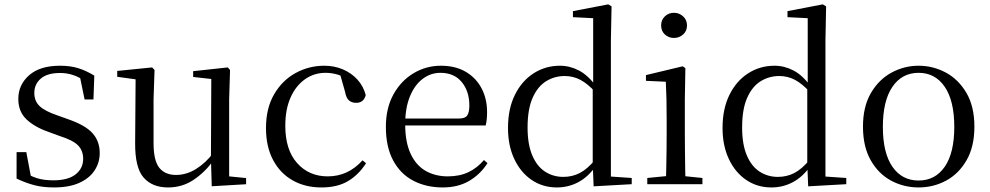

<svg xmlns="http://www.w3.org/2000/svg" viewBox="-20 -825 4433 860"><path d="M221.4 14.6Q172.9 14.6 134 4.5Q95.1 -5.6 54.2 -25.1L54.3 -143.7H97.8L121.5 -18.1L84.9 -20.3V-56.3Q113.4 -37.5 144.2 -27.4Q174.9 -17.3 218.7 -17.3Q285.2 -17.3 318.8 -44.1Q352.5 -70.9 352.5 -113.5Q352.5 -150.2 329.8 -173.6Q307.2 -197 245.6 -216.4L193.9 -235.4Q133.2 -257 97.6 -291.4Q62 -325.9 62 -382Q62 -445.2 110.4 -487.9Q158.8 -530.6 249.1 -530.6Q294.4 -530.6 329.5 -519.9Q364.7 -509.2 402.4 -486.4L398.6 -379.4H358.9L335.1 -495.5L366.5 -490.1V-457.8Q335.7 -479.4 307.9 -488.7Q280.2 -498.1 249.1 -498.1Q192.1 -498.1 162.9 -473.1Q133.7 -448 133.7 -408.5Q133.7 -372 157.7 -349.5Q181.6 -327 236.5 -308.4L286.8 -290.4Q362.6 -264 394.7 -228.1Q426.7 -192.1 426.7 -139.6Q426.7 -96.6 403.5 -61.4Q380.3 -26.2 334.9 -5.8Q289.5 14.6 221.4 14.6Z M732.9 14.6Q661.8 14.6 623.1 -29.8Q584.3 -74.2 585.3 -185.8L587.5 -483.7L609.7 -466.6L505.1 -481V-507.3L661.5 -523L672.2 -511.5L667.8 -380.4V-185.1Q667.8 -105.3 693.6 -73.3Q719.4 -41.4 768.3 -41.4Q814.8 -41.4 858.1 -68.1Q901.4 -94.9 936.9 -141.8L960.1 -103H933.7Q895.1 -51 845.2 -18.2Q795.3 14.6 732.9 14.6ZM928.4 9.3 924.8 -114.1V-115.5L926.4 -471.2L845.2 -480.3V-506.2L1000.2 -523L1010.4 -511.5L1006.4 -380.4V-35L1082.3 -27.4V0.2Z M1419.6 14.6Q1346.8 14.6 1290.8 -17.1Q1234.8 -48.8 1203.1 -108.5Q1171.4 -168.3 1171.4 -251.4Q1171.4 -340.7 1208.2 -403.2Q1244.9 -465.8 1304.5 -498.2Q1364 -530.6 1432.8 -530.6Q1477.5 -530.6 1515.7 -514.4Q1553.9 -498.1 1580.7 -468.8Q1607.5 -439.5 1618.2 -399.3Q1609.3 -364.4 1575.7 -364.4Q1555 -364.4 1542.6 -375.7Q1530.1 -386.9 1525.7 -413.5L1500.7 -501.6L1550.8 -461.9Q1520.5 -482.4 1493.4 -490.6Q1466.3 -498.8 1438 -498.8Q1386.9 -498.8 1345.9 -469.9Q1305 -441 1281.5 -388.2Q1257.9 -335.4 1257.9 -261.5Q1257.9 -153.9 1310.9 -94.5Q1363.8 -35 1448.2 -35Q1493 -35 1531.9 -52.7Q1570.9 -70.3 1603.8 -106.9L1619.6 -93.9Q1586.6 -42.3 1538.9 -13.8Q1491.2 14.6 1419.6 14.6Z M1963.3 14.6Q1889.5 14.6 1831.6 -15.4Q1773.7 -45.5 1741.1 -106.2Q1708.4 -167 1708.4 -256.8Q1708.4 -341.1 1742.5 -402.5Q1776.6 -463.8 1832.8 -497.2Q1889 -530.6 1954.9 -530.6Q2020.2 -530.6 2066.4 -503.3Q2112.6 -475.9 2137.1 -429.2Q2161.7 -382.4 2161.7 -323.2Q2161.7 -286.8 2155.4 -262.9H1746.6V-294.2H2037.3Q2063.6 -294.2 2073 -308.2Q2082.3 -322.1 2082.3 -352.3Q2082.3 -416.2 2048.2 -457.5Q2014.2 -498.8 1952.6 -498.8Q1908.8 -498.8 1873 -471.6Q1837.1 -444.5 1816 -392.8Q1794.9 -341.2 1794.9 -268.7Q1794.9 -188 1819.4 -135.9Q1843.9 -83.8 1886.9 -59.4Q1930 -35 1985.5 -35Q2038.5 -35 2077.8 -53.7Q2117.2 -72.3 2147.7 -108.1L2163.6 -94.3Q2131 -43.5 2081 -14.4Q2031 14.6 1963.3 14.6Z M2474.4 14.6Q2411 14.6 2361.4 -19Q2311.9 -52.6 2283.7 -112.6Q2255.4 -172.7 2255.4 -251.6Q2255.4 -337.9 2286.4 -400.3Q2317.3 -462.8 2370.3 -496.7Q2423.2 -530.6 2488.4 -530.6Q2532.2 -530.6 2573.3 -509.2Q2614.5 -487.7 2650.7 -437.5H2660.5L2647.8 -411.3Q2612.2 -450.3 2579.6 -467.4Q2547 -484.5 2509.8 -484.5Q2463.9 -484.5 2426 -461.1Q2388.2 -437.6 2365.7 -386.9Q2343.1 -336.1 2343.1 -253.7Q2343.1 -178.2 2364.2 -128.9Q2385.2 -79.6 2421.6 -56.1Q2458.1 -32.7 2503.2 -32.7Q2544.2 -32.7 2578 -50.6Q2611.7 -68.5 2646.4 -110.2L2658.9 -82.4H2649.5Q2615.7 -33.4 2571.1 -9.4Q2526.5 14.6 2474.4 14.6ZM2639 9.6 2634.9 -88.8V-91.6V-430.7L2636.9 -440.3V-743.5L2546.3 -748.1V-775.1L2704.5 -805.5L2719.3 -796.5L2716.3 -644.4V-34.2L2809.6 -27.8V0Z M2879.3 0V-27.8L2989.1 -38.6H3020.5L3126.3 -27.8V0ZM2962.3 0Q2963.3 -24.4 2964.2 -65.3Q2965.1 -106.3 2965.6 -150.7Q2966.1 -195.1 2966.1 -228.5V-288.8Q2966.1 -339.6 2965.2 -380.6Q2964.3 -421.6 2962.3 -458.9L2873.3 -463V-488.6L3037.7 -528L3049.9 -519.8L3047.5 -380.2V-228.5Q3047.5 -195.1 3048 -150.7Q3048.5 -106.3 3049.1 -65.3Q3049.7 -24.4 3050.7 0ZM2998.8 -655Q2974.9 -655 2958.1 -670.5Q2941.3 -686 2941.3 -711.1Q2941.3 -735.9 2958.1 -751.8Q2974.9 -767.7 2998.8 -767.7Q3022.2 -767.7 3039.7 -751.8Q3057.2 -735.9 3057.2 -711.1Q3057.2 -686 3039.7 -670.5Q3022.2 -655 2998.8 -655Z M3435.4 14.6Q3372 14.6 3322.4 -19Q3272.9 -52.6 3244.7 -112.6Q3216.4 -172.7 3216.4 -251.6Q3216.4 -337.9 3247.4 -400.3Q3278.3 -462.8 3331.3 -496.7Q3384.2 -530.6 3449.4 -530.6Q3493.2 -530.6 3534.3 -509.2Q3575.5 -487.7 3611.7 -437.5H3621.5L3608.8 -411.3Q3573.2 -450.3 3540.6 -467.4Q3508 -484.5 3470.8 -484.5Q3424.9 -484.5 3387 -461.1Q3349.2 -437.6 3326.7 -386.9Q3304.1 -336.1 3304.1 -253.7Q3304.1 -178.2 3325.2 -128.9Q3346.2 -79.6 3382.6 -56.1Q3419.1 -32.7 3464.2 -32.7Q3505.2 -32.7 3539 -50.6Q3572.7 -68.5 3607.4 -110.2L3619.9 -82.4H3610.5Q3576.7 -33.4 3532.1 -9.4Q3487.5 14.6 3435.4 14.6ZM3600 9.6 3595.9 -88.8V-91.6V-430.7L3597.9 -440.3V-743.5L3507.3 -748.1V-775.1L3665.5 -805.5L3680.3 -796.5L3677.3 -644.4V-34.2L3770.6 -27.8V0Z M4094.5 14.6Q4028.2 14.6 3971.4 -15.9Q3914.6 -46.5 3880 -107.4Q3845.4 -168.3 3845.4 -257.8Q3845.4 -347.6 3881.1 -408.5Q3916.7 -469.3 3973.7 -500Q4030.7 -530.6 4094.5 -530.6Q4159.2 -530.6 4216.2 -500.1Q4273.2 -469.5 4308.9 -408.7Q4344.5 -347.8 4344.5 -257.8Q4344.5 -168 4309.4 -107.2Q4274.3 -46.3 4217.5 -15.8Q4160.7 14.6 4094.5 14.6ZM4094.5 -16.4Q4169 -16.4 4211.7 -78.2Q4254.4 -140.1 4254.4 -256.6Q4254.4 -373.4 4211.7 -436.1Q4169 -498.8 4094.5 -498.8Q4020.1 -498.8 3977.3 -436.1Q3934.5 -373.4 3934.5 -256.6Q3934.5 -140.1 3977.3 -78.2Q4020.1 -16.4 4094.5 -16.4Z"/></svg>

Font: Noto Serif HK ExtraLight
Style: Regular
Weight: 200
Designer: Ryoko NISHIZUKA 西塚涼子 (kana & ideographs); Frank Grießhammer (Latin, Greek & Cyrillic); Wenlong ZHANG 张文龙 (bopomofo); San
Foundry: Adobe
Version: Version 2.002-H1;hotconv 1.1.0;makeotfexe 2.6.0